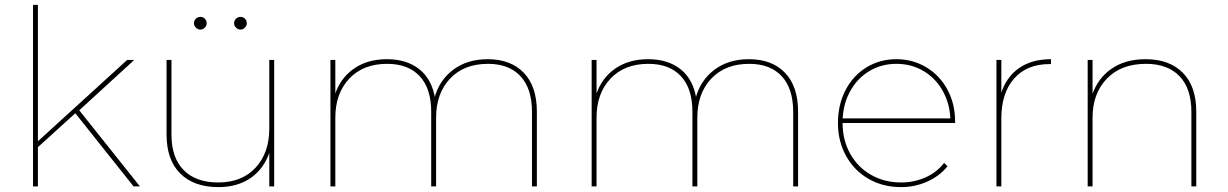

<svg xmlns="http://www.w3.org/2000/svg" viewBox="-20 -762 5020 785"><path d="M128 -178 500 -517H529L304 -311L288 -299L128 -154ZM115 -742H135V0H115ZM284 -304 300 -316 552 0H526Z M661 -212V-517H681V-212Q681 -117 731 -66.5Q781 -16 872 -16Q969 -16 1025 -76.5Q1081 -137 1081 -236V-517H1101V0H1081V-146L1083 -143Q1061 -74 1006.5 -35.5Q952 3 873 3Q773 3 717 -52.5Q661 -108 661 -212ZM937 -667Q937 -678 945 -685.5Q953 -693 963 -693Q974 -693 981.5 -685.5Q989 -678 989 -667Q989 -657 981.5 -649Q974 -641 963 -641Q953 -641 945 -649Q937 -657 937 -667ZM773 -667Q773 -678 781 -685.5Q789 -693 799 -693Q810 -693 817.5 -685.5Q825 -678 825 -667Q825 -657 817.5 -649Q810 -641 799 -641Q789 -641 781 -649Q773 -657 773 -667Z M1331 -517H1351V-371L1349 -374Q1371 -442 1426.5 -481Q1482 -520 1562 -520Q1643 -520 1694.5 -479Q1746 -438 1759 -359L1756 -360Q1775 -433 1832.5 -476.5Q1890 -520 1974 -520Q2068 -520 2121.5 -464.5Q2175 -409 2175 -305V0H2155V-305Q2155 -400 2108 -450.5Q2061 -501 1975 -501Q1877 -501 1820 -440.5Q1763 -380 1763 -281V0H1743V-305Q1743 -400 1696 -450.5Q1649 -501 1563 -501Q1465 -501 1408 -440.5Q1351 -380 1351 -281V0H1331Z M2399 -517H2419V-371L2417 -374Q2439 -442 2494.5 -481Q2550 -520 2630 -520Q2711 -520 2762.5 -479Q2814 -438 2827 -359L2824 -360Q2843 -433 2900.5 -476.5Q2958 -520 3042 -520Q3136 -520 3189.5 -464.5Q3243 -409 3243 -305V0H3223V-305Q3223 -400 3176 -450.5Q3129 -501 3043 -501Q2945 -501 2888 -440.5Q2831 -380 2831 -281V0H2811V-305Q2811 -400 2764 -450.5Q2717 -501 2631 -501Q2533 -501 2476 -440.5Q2419 -380 2419 -281V0H2399Z M3406 -259Q3406 -334 3437 -393.5Q3468 -453 3522.5 -486.5Q3577 -520 3645 -520Q3712 -520 3767 -487Q3822 -454 3853.5 -396Q3885 -338 3885 -264Q3885 -262 3885 -259H3417V-278H3874L3866 -263Q3866 -330 3837.5 -384.5Q3809 -439 3758.5 -470Q3708 -501 3645 -501Q3582 -501 3532 -470Q3482 -439 3453.5 -384.5Q3425 -330 3425 -263V-259Q3425 -189 3456 -133.5Q3487 -78 3541.5 -47Q3596 -16 3664 -16Q3717 -16 3763.5 -36.5Q3810 -57 3840 -96L3854 -82Q3820 -41 3770 -19Q3720 3 3664 3Q3590 3 3531.5 -30.5Q3473 -64 3439.5 -124Q3406 -184 3406 -259Z M4054 -517H4074V-374L4072 -377Q4093 -446 4145.5 -483Q4198 -520 4277 -520V-500Q4274 -500 4271 -500Q4178 -500 4126 -440.5Q4074 -381 4074 -278V0H4054Z M4427 -517H4447V-370L4445 -373Q4468 -442 4524.5 -481Q4581 -520 4664 -520Q4761 -520 4816 -464.5Q4871 -409 4871 -305V0H4851V-305Q4851 -400 4802.5 -450.5Q4754 -501 4665 -501Q4564 -501 4505.5 -440.5Q4447 -380 4447 -281V0H4427Z"/></svg>

Font: iiserrat Thin
Style: Regular
Weight: 100
Designer: Akira Ohta
Foundry: Akira Ohta
Version: Version 1.200;Glyphs 3.3.1 (3343)